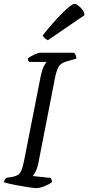

<svg xmlns="http://www.w3.org/2000/svg" viewBox="-28 -978 459 998"><path d="M159 0Q152 0 135.5 -2.5Q119 -5 97.5 -8.5Q76 -12 54.5 -16Q33 -20 16.5 -24Q0 -28 -8 -31Q-6 -39 -2 -45.5Q2 -52 6 -54L34 -58Q54 -62 65.5 -69Q77 -76 84.5 -95.5Q92 -115 99 -152L183 -579Q192 -621 201.5 -637Q211 -653 214 -656H124Q121 -659 119 -663Q117 -667 116 -674Q123 -680 136 -687Q149 -694 162 -699Q175 -704 180 -704H357Q361 -700 365 -692Q369 -684 369 -673L322 -660Q290 -652 278 -633Q266 -614 258 -574L171 -128Q166 -104 157.5 -87Q149 -70 142 -63L236 -53Q238 -50 240 -44Q242 -38 242 -31Q226 -19 201.5 -9.5Q177 0 159 0ZM221 -769Q213 -772 204.5 -780Q196 -788 194 -794Q232 -842 266 -879Q300 -916 325 -937Q350 -958 359 -958Q367 -958 379 -949Q391 -940 401 -926.5Q411 -913 411 -899Z"/></svg>

Font: Texturina 12pt Light
Style: Italic
Weight: 300
Italic angle: -11°
Designer: Guillermo Torres Carreño
Foundry: Omnibus-Type
Version: Version 1.002